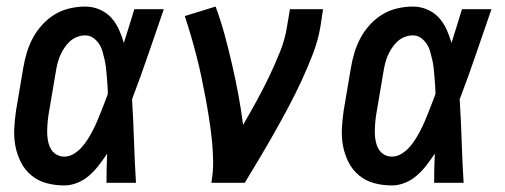

<svg xmlns="http://www.w3.org/2000/svg" viewBox="-20 -558 1540 586"><path d="M176 8Q148 8 122 1Q96 -6 76 -22.5Q56 -39 44 -62.5Q32 -86 27 -112Q22 -138 23.5 -166Q25 -194 29 -221L51 -351Q55 -375 62 -398Q69 -421 80.5 -442.5Q92 -464 109.5 -483Q127 -502 148 -514.5Q169 -527 193 -532.5Q217 -538 240 -538Q263 -538 284 -529Q305 -520 319.5 -504Q334 -488 343 -468Q352 -448 358 -427Q366 -452 374 -478Q382 -504 390 -530H480Q456 -461 432.5 -392Q409 -323 383 -255Q387 -191 389 -127.5Q391 -64 395 0H305Q305 -22 305.5 -44.5Q306 -67 307 -89Q295 -71 282 -54Q269 -37 252.5 -22.5Q236 -8 216 0Q196 8 176 8ZM176 -80Q191 -80 204.5 -88Q218 -96 228.5 -107.5Q239 -119 247.5 -132.5Q256 -146 263 -159.5Q270 -173 276 -187Q282 -201 287.5 -215Q293 -229 298.5 -243Q304 -257 309 -271Q309 -285 308 -298Q307 -311 306 -324.5Q305 -338 303.5 -351Q302 -364 299 -377Q296 -390 292.5 -402Q289 -414 282 -424.5Q275 -435 264.5 -442.5Q254 -450 240 -450Q227 -450 214.5 -445Q202 -440 192.5 -431Q183 -422 175.5 -410.5Q168 -399 163 -387Q158 -375 155 -362.5Q152 -350 150 -337L128 -207Q126 -194 125 -180.5Q124 -167 124 -154Q124 -141 126.5 -128Q129 -115 135 -104Q141 -93 152 -86.5Q163 -80 176 -80Z M625 0Q631 -33 630.5 -66.5Q630 -100 626.5 -132.5Q623 -165 618 -197Q613 -229 607 -261Q601 -293 594.5 -324Q588 -355 580 -386Q572 -417 563 -448Q554 -479 544 -509L638 -538Q654 -495 666 -450.5Q678 -406 688.5 -360.5Q699 -315 707.5 -269Q716 -223 722 -177Q743 -213 763 -249.5Q783 -286 801 -323.5Q819 -361 834.5 -399.5Q850 -438 856 -477L865 -530H966L958 -477Q951 -435 935 -393.5Q919 -352 900.5 -312Q882 -272 861 -232.5Q840 -193 818 -154Q796 -115 773 -76.5Q750 -38 727 0Z M1176 8Q1148 8 1122 1Q1096 -6 1076 -22.5Q1056 -39 1044 -62.5Q1032 -86 1027 -112Q1022 -138 1023.5 -166Q1025 -194 1029 -221L1051 -351Q1055 -375 1062 -398Q1069 -421 1080.5 -442.5Q1092 -464 1109.5 -483Q1127 -502 1148 -514.5Q1169 -527 1193 -532.5Q1217 -538 1240 -538Q1263 -538 1284 -529Q1305 -520 1319.5 -504Q1334 -488 1343 -468Q1352 -448 1358 -427Q1366 -452 1374 -478Q1382 -504 1390 -530H1480Q1456 -461 1432.5 -392Q1409 -323 1383 -255Q1387 -191 1389 -127.5Q1391 -64 1395 0H1305Q1305 -22 1305.5 -44.5Q1306 -67 1307 -89Q1295 -71 1282 -54Q1269 -37 1252.5 -22.5Q1236 -8 1216 0Q1196 8 1176 8ZM1176 -80Q1191 -80 1204.5 -88Q1218 -96 1228.5 -107.5Q1239 -119 1247.5 -132.5Q1256 -146 1263 -159.5Q1270 -173 1276 -187Q1282 -201 1287.5 -215Q1293 -229 1298.5 -243Q1304 -257 1309 -271Q1309 -285 1308 -298Q1307 -311 1306 -324.5Q1305 -338 1303.5 -351Q1302 -364 1299 -377Q1296 -390 1292.5 -402Q1289 -414 1282 -424.5Q1275 -435 1264.5 -442.5Q1254 -450 1240 -450Q1227 -450 1214.5 -445Q1202 -440 1192.5 -431Q1183 -422 1175.5 -410.5Q1168 -399 1163 -387Q1158 -375 1155 -362.5Q1152 -350 1150 -337L1128 -207Q1126 -194 1125 -180.5Q1124 -167 1124 -154Q1124 -141 1126.5 -128Q1129 -115 1135 -104Q1141 -93 1152 -86.5Q1163 -80 1176 -80Z"/></svg>

Font: Iosevka Curly Slab SmBdObl
Style: Regular
Weight: 600
Italic angle: -9°
Monospace: yes
Designer: Belleve Invis
Foundry: Belleve Invis
Version: Version 11.0.0; ttfautohint (v1.8.3)